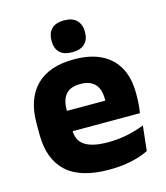

<svg xmlns="http://www.w3.org/2000/svg" viewBox="-106 -767 742 860"><g transform="rotate(-15 265.0 -337.0)"><path d="M295 12.5Q161 12.5 97 -47.2Q33 -107 33 -221.5V-272.5Q33 -385.5 93 -445.8Q153 -506 267.5 -506Q344.5 -506 395.8 -479.8Q447 -453.5 472.8 -405Q498.5 -356.5 498.5 -288.5V-272Q498.5 -253 496.8 -233.2Q495 -213.5 492 -196.5H354Q356 -225.5 356.5 -251.2Q357 -277 357 -298Q357 -328.5 347.5 -349.2Q338 -370 318.2 -381Q298.5 -392 267.5 -392Q221.5 -392 200.2 -367.2Q179 -342.5 179 -297V-252L180 -235.5V-200.5Q180 -181.5 186.2 -164.5Q192.5 -147.5 208.2 -134.8Q224 -122 251.8 -114.8Q279.5 -107.5 322.5 -107.5Q368 -107.5 410 -116.2Q452 -125 490.5 -140L478 -25Q444 -7.5 397.5 2.5Q351 12.5 295 12.5ZM114 -196.5V-291H461V-196.5ZM270.5 -538.5Q231.5 -538.5 212.5 -557.8Q193.5 -577 193.5 -610V-613.5Q193.5 -646.5 212.5 -666.2Q231.5 -686 270.5 -686Q310 -686 329.2 -666.2Q348.5 -646.5 348.5 -613.5V-610Q348.5 -577 329.2 -557.8Q310 -538.5 270.5 -538.5Z"/></g></svg>

Font: Anek Latin Medium
Style: Bold
Weight: 700
Version: Version 1.003